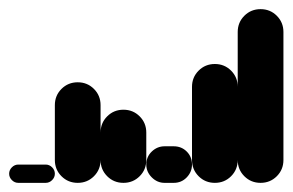

<svg xmlns="http://www.w3.org/2000/svg" viewBox="-20 -400 640 420"><path d="M20 -40Q12 -40 6 -34Q0 -28 0 -20Q0 -12 6 -6Q12 0 20 0H80Q88 0 94 -6Q100 -12 100 -20Q100 -28 94 -34Q88 -40 80 -40Z M100 -50H200V-170H100ZM150 -100Q129 -100 114.5 -85.5Q100 -71 100 -50Q100 -29 114.5 -14.5Q129 0 150 0Q171 0 185.5 -14.5Q200 -29 200 -50Q200 -71 185.5 -85.5Q171 -100 150 -100ZM150 -220Q129 -220 114.5 -205.5Q100 -191 100 -170Q100 -149 114.5 -134.5Q129 -120 150 -120Q171 -120 185.5 -134.5Q200 -149 200 -170Q200 -191 185.5 -205.5Q171 -220 150 -220Z M200 -50H300V-110H200ZM250 -100Q229 -100 214.5 -85.5Q200 -71 200 -50Q200 -29 214.5 -14.5Q229 0 250 0Q271 0 285.5 -14.5Q300 -29 300 -50Q300 -71 285.5 -85.5Q271 -100 250 -100ZM250 -160Q229 -160 214.5 -145.5Q200 -131 200 -110Q200 -89 214.5 -74.5Q229 -60 250 -60Q271 -60 285.5 -74.5Q300 -89 300 -110Q300 -131 285.5 -145.5Q271 -160 250 -160Z M340 -80Q324 -80 312 -68.5Q300 -57 300 -40Q300 -24 312 -12Q324 0 340 0H360Q377 0 388.5 -12Q400 -24 400 -40Q400 -57 388.5 -68.5Q377 -80 360 -80Z M400 -50H500V-210H400ZM450 -100Q429 -100 414.5 -85.5Q400 -71 400 -50Q400 -29 414.5 -14.5Q429 0 450 0Q471 0 485.5 -14.5Q500 -29 500 -50Q500 -71 485.5 -85.5Q471 -100 450 -100ZM450 -260Q429 -260 414.5 -245.5Q400 -231 400 -210Q400 -189 414.5 -174.5Q429 -160 450 -160Q471 -160 485.5 -174.5Q500 -189 500 -210Q500 -231 485.5 -245.5Q471 -260 450 -260Z M500 -50H600V-330H500ZM550 -100Q529 -100 514.5 -85.5Q500 -71 500 -50Q500 -29 514.5 -14.5Q529 0 550 0Q571 0 585.5 -14.5Q600 -29 600 -50Q600 -71 585.5 -85.5Q571 -100 550 -100ZM550 -380Q529 -380 514.5 -365.5Q500 -351 500 -330Q500 -309 514.5 -294.5Q529 -280 550 -280Q571 -280 585.5 -294.5Q600 -309 600 -330Q600 -351 585.5 -365.5Q571 -380 550 -380Z"/></svg>

Font: Wavefont SemiBold
Style: Regular
Weight: 600
Version: Version 3.004;gftools[0.9.33]